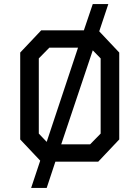

<svg xmlns="http://www.w3.org/2000/svg" viewBox="-20 -800 690 950"><path d="M134 130 179 -5 80 -110V-540L184 -650H395L439 -780H516L471 -645L570 -540V-110L466 0H254L211 130ZM172 -511V-139L211 -98L366 -564H224ZM478 -511 439 -551 283 -86H426L478 -139Z"/></svg>

Font: Graduate
Style: Regular
Weight: 400
Version: Version 1.001